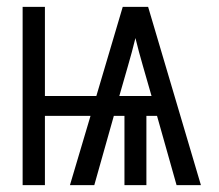

<svg xmlns="http://www.w3.org/2000/svg" viewBox="-20 -540 640 560"><path d="M46 0V-520H111V-260H261L338 -520H412L566 0H495L438 -202H407V0H343V-202H312L255 0H184L244 -202H111V0ZM328 -260H422L397 -347Q391 -367 385.5 -388Q380 -409 375 -429Q370 -409 364.5 -388Q359 -367 353 -347Z"/></svg>

Font: Iosevka Custom Light Extended
Style: Regular
Weight: 300
Width: 7
Monospace: yes
Designer: Belleve Invis
Foundry: Belleve Invis
Version: Version 11.2.4; ttfautohint (v1.8.4)